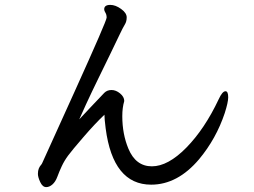

<svg xmlns="http://www.w3.org/2000/svg" viewBox="-20 -756 1040 785"><path d="M169 9Q182 9 194.5 -2Q207 -13 214.5 -33.5Q222 -54 232.5 -76.5Q243 -99 258.5 -120Q274 -141 321.5 -196Q369 -251 407 -287Q407 -270 412 -231Q442 -1 598 -1Q706 -1 794 -105Q864 -189 899 -294Q913 -338 913 -358Q913 -383 902 -383Q889 -383 874 -350Q817 -229 742 -152.5Q667 -76 601 -76Q535 -76 505 -148Q480 -208 480 -281Q480 -316 488 -343Q488 -360 471 -374Q454 -388 436 -388Q418 -388 406.5 -376.5Q395 -365 349 -316L304 -268Q308 -278 332 -330Q356 -382 382 -435Q408 -488 430.5 -534.5Q453 -581 468 -612.5Q483 -644 490.5 -656Q498 -668 498 -685Q498 -703 475 -719.5Q452 -736 431 -736Q406 -736 406 -718Q406 -712 411 -704Q416 -696 416 -684Q416 -671 285 -381.5Q154 -92 152 -88Q150 -84 146 -79.5Q142 -75 138.5 -66.5Q135 -58 135 -45Q135 -32 144.5 -11.5Q154 9 169 9Z"/></svg>

Font: LXGW WenKai Mono TC
Style: Bold
Weight: 700
Designer: LXGW / Fontworks Inc.
Foundry: LXGW / Fontworks Inc.
Version: Version 1.330